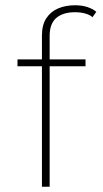

<svg xmlns="http://www.w3.org/2000/svg" viewBox="-20 -709 391 729"><path d="M345.7 -664.1Q333.5 -674.8 312.7 -681.9Q292 -689 264.6 -689Q229 -689 200.7 -677Q172.4 -665 155.8 -639.6Q139.2 -614.3 139.2 -574.2V0H168.5V-572.8Q168.5 -619.1 193.8 -640.9Q219.2 -662.6 264.6 -662.6Q288.1 -662.6 305.4 -657.2Q322.8 -651.9 331.1 -643.6ZM46.4 -457.5H304.7V-483.4H46.4Z"/></svg>

Font: Estedad-FD-VF Thin
Style: Regular
Weight: 100
Designer: Amin Abedi
Version: Version 5.0